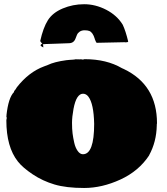

<svg xmlns="http://www.w3.org/2000/svg" viewBox="-20 -891 806 928"><path d="M738.8 -295.4Q737.8 -290.5 737.8 -289.6V-285.6Q736.3 -205.1 700.7 -140.6H701.2Q651.4 -64.5 562.3 -23.4Q473.1 17.6 386.7 17.6Q300.3 17.6 243.4 0.7Q186.5 -16.1 138.2 -48.3Q89.8 -80.6 66.4 -110.4Q10.7 -180.7 10.7 -309.1Q10.7 -313.5 12.2 -316.4V-324.2Q10.7 -326.2 10.7 -328.1L11.7 -333.5H11.2Q20.5 -418.9 47.4 -445.8Q47.4 -451.2 54.2 -458V-457.5L61.5 -469.2Q119.1 -543 193.4 -570.3L210.4 -576.7Q242.7 -592.3 300.8 -600.1L316.4 -601.6Q319.8 -602.1 330.3 -602.5Q340.8 -603 345.2 -604.5L366.2 -604Q367.7 -604.5 369.6 -604.5Q371.6 -604.5 374 -604L373.5 -604.5Q376.5 -603 382.3 -603Q384.3 -605 389.2 -605Q495.1 -605 569.3 -561.5L579.1 -557.1Q738.8 -480.5 738.8 -295.4ZM435.1 -292.5Q433.1 -389.6 407.2 -423.8Q396.5 -438 381.1 -438Q365.7 -438 354 -420.2Q342.3 -402.3 335.2 -364.3Q328.1 -326.2 328.1 -296.6Q328.1 -267.1 330.8 -245.8Q333.5 -224.6 338.9 -200.9Q344.2 -177.2 355.5 -161.4Q366.7 -145.5 380.9 -145.5Q435.1 -145.5 435.1 -292.5ZM312.5 -682.1 247.1 -679.7 202.1 -678.2Q187.5 -677.2 187 -677.2H185.5L174.3 -692.4Q188.5 -756.8 211.4 -793.2Q234.4 -829.6 283.2 -850.1Q332 -870.6 386.7 -870.6Q441.4 -870.6 493.4 -843.8Q545.4 -816.9 573.2 -771.5Q587.4 -741.2 599.6 -690.4Q598.6 -686.5 589.4 -686.5H585.4L582 -687L446.8 -684.1Q443.8 -687 437.5 -703.6H438Q428.7 -734.4 412.1 -741.2Q403.8 -744.6 389.4 -744.6Q375 -744.6 365.5 -738.3Q356 -731.9 352.1 -722.7Q348.1 -713.4 344.7 -704.1Q336.4 -682.1 312.5 -682.1ZM178.2 -677.7Q187 -677.2 188 -677.2L189.5 -661.6L176.3 -669.4Z"/></svg>

Font: Bowlby One
Style: Regular
Weight: 400
Designer: vernon adams
Foundry: vernon adams
Version: Version 1.000